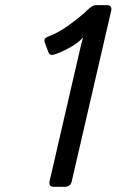

<svg xmlns="http://www.w3.org/2000/svg" viewBox="-20 -723 451 743"><path d="M152.8 -560.5Q147.5 -575.2 169.9 -583Q204.1 -594.7 249.5 -627.9Q294.9 -661.1 319.8 -685.5Q337.9 -703.1 351.1 -703.1H392.6Q415 -703.1 410.2 -681.2L257.8 -22Q252.9 0 231 0H189Q167 0 171.9 -22L293 -546.4Q294.4 -553.2 300.8 -575.7H298.8Q282.2 -556.2 246.8 -537.1Q211.4 -518.1 189 -511.7Q172.4 -506.8 167 -521.5Z"/></svg>

Font: Istok Web
Style: BoldItalic
Weight: 700
Italic angle: -13°
Designer: Andrey V. Panov
Foundry: Andrey V. Panov
Version: Version 1.0.2g